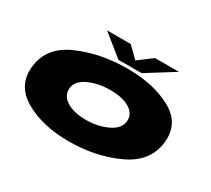

<svg xmlns="http://www.w3.org/2000/svg" viewBox="-141 -989 1365 1242"><g transform="rotate(30 541.0 -368.0)"><path d="M481.5 5Q283.5 5 150.8 -72.2Q18 -149.5 35.5 -298Q53.5 -452 216 -522.5Q378.5 -593 576.5 -593Q774.5 -593 907.2 -519.8Q1040 -446.5 1022.5 -298Q1004.5 -144 842 -69.5Q679.5 5 481.5 5ZM507.5 -171Q597.5 -171 667.8 -204.8Q738 -238.5 743.5 -295.5Q749 -353 695 -385.2Q641 -417.5 551 -417.5Q461 -417.5 390.2 -385Q319.5 -352.5 314.5 -295.5Q309.5 -238 363.5 -204.5Q417.5 -171 507.5 -171ZM496.5 -613 337.5 -741H514.5L593.5 -664L696.5 -741H874.5L669.5 -613Z"/></g></svg>

Font: Anybody UltraExpanded Black
Style: Italic
Weight: 900
Width: 9
Italic angle: -10°
Designer: Tyler Finck
Foundry: Etcetera Type Company
Version: Version 1.010; ttfautohint (v1.8.3) -l 8 -r 50 -G 200 -x 14 